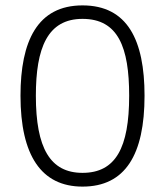

<svg xmlns="http://www.w3.org/2000/svg" viewBox="-20 -774 612 712"><path d="M516 -419C516 -625 453 -754 286 -754C119 -754 56 -622 56 -419C56 -198 133 -82 286 -82C445 -82 516 -201 516 -419ZM113 -419C113 -596 156 -704 286 -704C418 -704 459 -599 459 -419C459 -226 409 -133 286 -133C166 -133 113 -225 113 -419Z"/></svg>

Font: Noto Sans Telugu UI Light
Style: Regular
Weight: 300
Designer: Jelle Bosma - Monotype Design Team
Foundry: Monotype Imaging Inc.
Version: Version 2.005